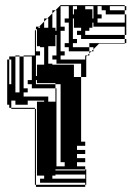

<svg xmlns="http://www.w3.org/2000/svg" viewBox="-20 -720 512 748"><path d="M268 -684H280V-696H264V-664H268ZM344 -680V-696H312V-684H340V-680ZM344 -664V-680H340V-664ZM344 -664H340V-648H344ZM24 -376H16V-392H24ZM24 -360H16V-376H24ZM56 -344V-328H88V-312H40V-344ZM312 -56V-60H196V-56ZM184 -24H312V-40H196V-36H184ZM472 -584H466V-600H472ZM344 -520H336L344 -528V-536H328V-552H466V-550H366L344 -528ZM24 -456V-472H16V-456ZM24 -440V-456H16V-440ZM24 -424V-440H16V-424ZM280 -408H296V-420H280ZM24 -408V-424H16V-408ZM24 -392V-408H16V-392ZM24 -344H16V-360H24ZM24 -344V-328H16V-344ZM116 0V-296H24V-300H16V-312H8V-488H16V-472H24V-488H16V-500H40V-504H56V-500H40V-360H56V-500H72V-504H120V-456H104V-500H72V-376H88V-360H72V-344H168V-324H196V-360H200V-72H232V-88H216V-392H196V-396H124V-408H120V-392H196V-376H200V-360H196V-376H104V-392H88V-408H104V-456H120V-424H124V-468H152V-536H136V-540H124V-608L120 -604V-520H136V-504H116V-600L120 -604V-616H132L128 -612H136V-616H132L152 -636V-648H164L152 -636V-612H168V-648H164L184 -668V-680H196L184 -668V-612H196V-600H200V-680H196L216 -700H466V-696H472V-680H466V-696H408V-680H466V-664H472V-648H466V-664H392V-680H376V-696H360V-664H376V-648H360V-632H466V-648H472V-600H466V-616H344V-632H340V-612H328V-600H312V-584H466V-568H472V-552H466V-568H296V-584H280V-600H296V-612H268V-648H264V-568H280V-552H264V-536H328V-520H336L328 -512V-504H320L328 -512V-520H248V-536H232V-552H248V-632H232V-648H248V-696H216V-616H232V-600H216V-552H200V-584H196V-552H216V-520H232V-504H216V-488H312V-504H320L316 -500V-420H296V-472H200V-488H184V-504H200V-552H196V-540H168V-472H184V-468H268V-420H280V-408H296V-168H312V-152H280V-136H312V-120H280V-104H312V-88H280V-72H312V-60H316V0H312V-8H136V-24H152V-36H124V-324H152V-328H88V-312H40V-328H24V-312H16V-328H24V-300H116V-296H120V0H312V8H120V0Z"/></svg>

Font: Rubik Broken Fax
Style: Regular
Weight: 400
Designer: Hubert and Fischer, NaN
Foundry: Hubert and Fischer, NaN
Version: Version 2.201